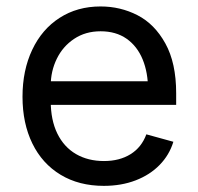

<svg xmlns="http://www.w3.org/2000/svg" viewBox="-20 -573 623 604"><path d="M50.8 -268.6Q50.8 -351.6 81.3 -416.3Q111.8 -481 167.5 -516.8Q223.1 -552.7 296.4 -552.7Q358.9 -552.7 412.6 -525.1Q466.3 -497.6 500.2 -436.3Q534.2 -375 534.2 -279.8V-243.2H110.4V-317.4H486.8L445.8 -290Q445.8 -344.7 428.7 -386.2Q411.6 -427.7 378.2 -451.2Q344.7 -474.6 296.4 -474.6Q249 -474.6 213.4 -450.9Q177.7 -427.2 158.7 -388.2Q139.6 -349.1 139.6 -304.2V-254.9Q139.6 -195.3 160.4 -152.8Q181.2 -110.4 219 -88.4Q256.8 -66.4 307.1 -66.4Q356 -66.4 390.6 -87.9Q425.3 -109.4 440.4 -150.4L525.4 -127Q512.7 -85.4 482.2 -54.2Q451.7 -22.9 406.7 -5.6Q361.8 11.7 306.6 11.7Q228.5 11.7 170.7 -23.2Q112.8 -58.1 81.8 -121.6Q50.8 -185.1 50.8 -268.6Z"/></svg>

Font: Inter RS Variable
Style: Regular
Weight: 400
Designer: Rasmus Andersson (customised by Maria Ramos and Noel Pretorius)
Foundry: rsms
Version: Version 3.001;Glyphs 3.2.3 (3260)